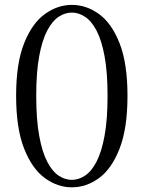

<svg xmlns="http://www.w3.org/2000/svg" viewBox="-20 -763 597 797"><path d="M278.4 14.6Q218.8 14.6 165.9 -24Q113.1 -62.6 80 -146.5Q46.9 -230.3 46.9 -365.5Q46.9 -499.9 80 -583.1Q113.1 -666.2 165.9 -704.4Q218.8 -742.7 278.4 -742.7Q338.7 -742.7 391.3 -704.4Q443.9 -666.2 476.5 -583.1Q509.2 -499.9 509.2 -365.5Q509.2 -230.3 476.5 -146.5Q443.9 -62.6 391.3 -24Q338.7 14.6 278.4 14.6ZM278.4 -16.4Q305.9 -16.4 332.6 -33.7Q359.3 -51 380.3 -91.1Q401.4 -131.2 413.9 -198.6Q426.5 -266.1 426.5 -365.5Q426.5 -464 413.9 -530.6Q401.4 -597.3 380.3 -636.8Q359.3 -676.3 332.6 -693.5Q305.9 -710.8 278.4 -710.8Q250 -710.8 223.7 -693.5Q197.4 -676.3 176.4 -636.8Q155.3 -597.3 142.9 -530.7Q130.4 -464.2 130.4 -365.5Q130.4 -266.1 142.9 -198.5Q155.3 -131 176.4 -91Q197.4 -51 223.7 -33.7Q250 -16.4 278.4 -16.4Z"/></svg>

Font: Noto Serif TC
Style: Regular
Weight: 200
Designer: Ryoko NISHIZUKA 西塚涼子 (kana & ideographs); Frank Grießhammer (Latin, Greek & Cyrillic); Wenlong ZHANG 张文龙 (bopomofo); San
Foundry: Adobe
Version: Version 2.001;hotconv 1.1.0;makeotfexe 2.6.0